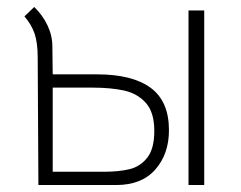

<svg xmlns="http://www.w3.org/2000/svg" viewBox="-20 -530 689 550"><path d="M464 -157Q464 -89 425 -44.5Q386 0 313 0H90L88 -364Q88 -408 79 -434Q70 -460 50 -483L78 -510Q102 -487 116 -457.5Q130 -428 130 -397L131 -317H258Q359 -317 411.5 -278.5Q464 -240 464 -157ZM520 -500H565V0H520ZM422 -155Q422 -208 398 -235Q374 -262 336 -270.5Q298 -279 244 -279H131V-38H277Q321 -38 351.5 -45.5Q382 -53 402 -78.5Q422 -104 422 -155Z"/></svg>

Font: Bellota Light
Style: Regular
Weight: 300
Designer: Kemie Guaida
Foundry: Kemie Guaida
Version: Version 4.001